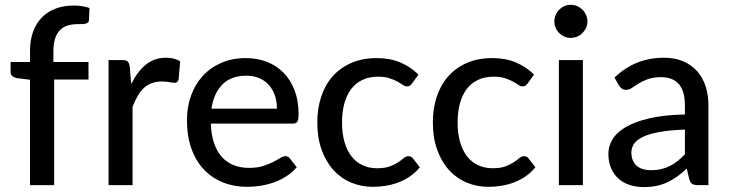

<svg xmlns="http://www.w3.org/2000/svg" viewBox="-20 -752 2960 780"><path d="M102 0V-428L49 -434.5Q37.5 -437 30.2 -442.8Q23 -448.5 23 -459.5V-500H102V-546Q102 -589.5 114.5 -623.5Q127 -657.5 150.2 -681.2Q173.5 -705 206.2 -717.2Q239 -729.5 280 -729.5Q314.5 -729.5 343.5 -719.5L341.5 -670.5Q341 -664 337.5 -660.8Q334 -657.5 328.2 -656Q322.5 -654.5 314.2 -654.2Q306 -654 296.5 -654Q274 -654 255.5 -648.5Q237 -643 224 -630Q211 -617 204 -595.8Q197 -574.5 197 -543V-500H339.5V-429H200V0Z M513 -410.5Q537.5 -460.5 572 -489Q606.5 -517.5 655 -517.5Q671.5 -517.5 686.2 -513.8Q701 -510 712 -502.5L705.5 -429Q702 -415.5 689 -415.5Q682 -415.5 668 -418.2Q654 -421 638 -421Q614.5 -421 596.5 -414.2Q578.5 -407.5 564.2 -394.2Q550 -381 539 -361.8Q528 -342.5 518.5 -318V0H421V-508H477Q493 -508 498.8 -502.2Q504.5 -496.5 507 -482Z M1105 -310.5Q1105 -339.5 1096.8 -364Q1088.5 -388.5 1072.5 -406.5Q1056.5 -424.5 1033.5 -434.5Q1010.5 -444.5 980.5 -444.5Q919 -444.5 883.8 -409Q848.5 -373.5 839 -310.5ZM1185.5 -72.5Q1167.5 -51.5 1144 -36.2Q1120.5 -21 1094 -11.5Q1067.5 -2 1039.2 2.5Q1011 7 983.5 7Q931 7 886.2 -10.8Q841.5 -28.5 808.8 -62.8Q776 -97 757.8 -147.8Q739.5 -198.5 739.5 -264.5Q739.5 -317.5 756 -363.2Q772.5 -409 803.2 -443Q834 -477 878.5 -496.5Q923 -516 978.5 -516Q1025 -516 1064.2 -500.8Q1103.5 -485.5 1132 -456.5Q1160.5 -427.5 1176.8 -385Q1193 -342.5 1193 -288Q1193 -265.5 1188 -257.8Q1183 -250 1169.5 -250H836.5Q838 -204.5 849.5 -170.8Q861 -137 881.2 -114.5Q901.5 -92 929.5 -81Q957.5 -70 992 -70Q1024.5 -70 1048.2 -77.5Q1072 -85 1089.2 -93.8Q1106.5 -102.5 1118.2 -110Q1130 -117.5 1139 -117.5Q1151 -117.5 1157.5 -108.5Z M1654 -413Q1649.5 -407.5 1645.2 -404.2Q1641 -401 1633 -401Q1625 -401 1616.2 -407.2Q1607.5 -413.5 1594.2 -420.8Q1581 -428 1562.2 -434.2Q1543.5 -440.5 1516 -440.5Q1480 -440.5 1452.5 -427.5Q1425 -414.5 1406.8 -390.5Q1388.5 -366.5 1379 -332Q1369.5 -297.5 1369.5 -254.5Q1369.5 -210 1379.5 -175.2Q1389.5 -140.5 1408 -116.8Q1426.5 -93 1453 -80.8Q1479.5 -68.5 1512 -68.5Q1543.5 -68.5 1564 -76.2Q1584.5 -84 1598 -93Q1611.5 -102 1620.5 -109.8Q1629.5 -117.5 1639 -117.5Q1651 -117.5 1657.5 -108.5L1685.5 -72.5Q1668 -51 1646.2 -36Q1624.5 -21 1600 -11.5Q1575.5 -2 1548.8 2.5Q1522 7 1494.5 7Q1447 7 1405.8 -10.5Q1364.5 -28 1334.2 -61.5Q1304 -95 1286.5 -143.8Q1269 -192.5 1269 -254.5Q1269 -311 1284.8 -359Q1300.5 -407 1331.2 -441.8Q1362 -476.5 1407 -496.2Q1452 -516 1510 -516Q1564.5 -516 1606 -498.5Q1647.5 -481 1680 -449Z M2123.5 -413Q2119 -407.5 2114.8 -404.2Q2110.5 -401 2102.5 -401Q2094.5 -401 2085.8 -407.2Q2077 -413.5 2063.8 -420.8Q2050.5 -428 2031.8 -434.2Q2013 -440.5 1985.5 -440.5Q1949.5 -440.5 1922 -427.5Q1894.5 -414.5 1876.2 -390.5Q1858 -366.5 1848.5 -332Q1839 -297.5 1839 -254.5Q1839 -210 1849 -175.2Q1859 -140.5 1877.5 -116.8Q1896 -93 1922.5 -80.8Q1949 -68.5 1981.5 -68.5Q2013 -68.5 2033.5 -76.2Q2054 -84 2067.5 -93Q2081 -102 2090 -109.8Q2099 -117.5 2108.5 -117.5Q2120.5 -117.5 2127 -108.5L2155 -72.5Q2137.5 -51 2115.8 -36Q2094 -21 2069.5 -11.5Q2045 -2 2018.2 2.5Q1991.5 7 1964 7Q1916.5 7 1875.2 -10.5Q1834 -28 1803.8 -61.5Q1773.5 -95 1756 -143.8Q1738.5 -192.5 1738.5 -254.5Q1738.5 -311 1754.2 -359Q1770 -407 1800.8 -441.8Q1831.5 -476.5 1876.5 -496.2Q1921.5 -516 1979.5 -516Q2034 -516 2075.5 -498.5Q2117 -481 2149.5 -449Z M2348 -508V0H2250.5V-508ZM2366.5 -665Q2366.5 -651.5 2361 -639.2Q2355.5 -627 2346.2 -617.8Q2337 -608.5 2324.5 -603.2Q2312 -598 2298.5 -598Q2285 -598 2273 -603.2Q2261 -608.5 2251.8 -617.8Q2242.5 -627 2237.2 -639.2Q2232 -651.5 2232 -665Q2232 -679 2237.2 -691.2Q2242.5 -703.5 2251.8 -712.8Q2261 -722 2273 -727.2Q2285 -732.5 2298.5 -732.5Q2312 -732.5 2324.5 -727.2Q2337 -722 2346.2 -712.8Q2355.5 -703.5 2361 -691.2Q2366.5 -679 2366.5 -665Z M2762.5 -225.5Q2703 -223.5 2661.5 -216.2Q2620 -209 2594 -197Q2568 -185 2556.5 -168.8Q2545 -152.5 2545 -132.5Q2545 -113.5 2551.2 -99.8Q2557.5 -86 2568.2 -77.2Q2579 -68.5 2593.5 -64.5Q2608 -60.5 2625 -60.5Q2647.5 -60.5 2666.2 -65Q2685 -69.5 2701.5 -77.8Q2718 -86 2733 -98Q2748 -110 2762.5 -125.5ZM2476.5 -437Q2519 -477.5 2568.8 -497.5Q2618.5 -517.5 2678 -517.5Q2721.5 -517.5 2755 -503.2Q2788.5 -489 2811.5 -463.5Q2834.5 -438 2846.2 -402.5Q2858 -367 2858 -324V0H2814.5Q2800 0 2792.5 -4.8Q2785 -9.5 2780.5 -22.5L2770 -67Q2750.5 -49 2731.5 -35.2Q2712.5 -21.5 2691.8 -11.8Q2671 -2 2647.5 3Q2624 8 2595.5 8Q2565.5 8 2539.2 -0.2Q2513 -8.5 2493.5 -25.5Q2474 -42.5 2462.8 -68Q2451.5 -93.5 2451.5 -127.5Q2451.5 -157.5 2467.8 -185.2Q2484 -213 2520.8 -235Q2557.5 -257 2616.8 -271Q2676 -285 2762.5 -287V-324Q2762.5 -381.5 2738 -410Q2713.5 -438.5 2666 -438.5Q2634 -438.5 2612.2 -430.5Q2590.5 -422.5 2574.8 -412.8Q2559 -403 2547.2 -395Q2535.5 -387 2523 -387Q2513 -387 2505.8 -392.5Q2498.5 -398 2494 -405.5Z"/></svg>

Font: Lato 2
Style: Regular
Weight: 500
Designer: Lukasz Dziedzic with Adam Twardoch and Botio Nikoltchev
Foundry: tyPoland Lukasz Dziedzic
Version: Version 2.015; 2015-08-06; http://www.latofonts.com/